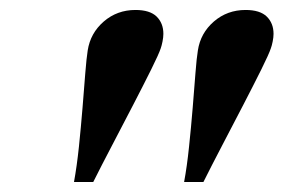

<svg xmlns="http://www.w3.org/2000/svg" viewBox="-20 -841 574 389"><path d="M129.9 -472.2Q135.7 -503.9 139.9 -543.7Q144 -583.5 147.2 -622.6Q150.4 -661.6 152.8 -692.9Q155.3 -724.1 157.7 -738.8Q163.1 -773.9 190.2 -797.4Q217.3 -820.8 254.4 -820.8Q283.7 -820.8 297.4 -807.4Q311 -793.9 311 -772.5Q311 -765.6 309.3 -757.1Q307.6 -748.5 305.7 -743.2Q301.8 -731.4 286.4 -700.4Q271 -669.4 250 -628.9Q229 -588.4 207.3 -546.9Q185.5 -505.4 168.9 -472.2ZM353 -472.2Q358.9 -503.9 363 -543.7Q367.2 -583.5 370.4 -622.6Q373.5 -661.6 376 -692.9Q378.4 -724.1 380.9 -738.8Q386.2 -773.9 413.3 -797.4Q440.4 -820.8 477.5 -820.8Q506.8 -820.8 520.5 -807.4Q534.2 -793.9 534.2 -772.5Q534.2 -765.6 532.5 -757.1Q530.8 -748.5 528.8 -743.2Q524.9 -731.4 509.5 -700.4Q494.1 -669.4 473.1 -628.9Q452.1 -588.4 430.4 -546.9Q408.7 -505.4 392.1 -472.2Z"/></svg>

Font: Gelasio
Style: Italic
Weight: 400
Italic angle: -8.5°
Designer: Eben Sorkin
Foundry: Eben Sorkin
Version: Version 1.008